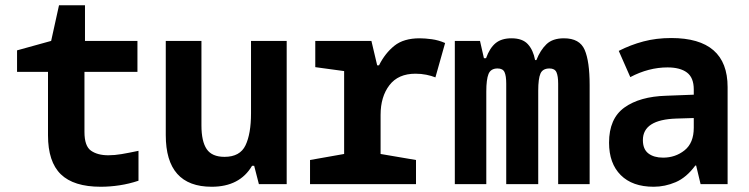

<svg xmlns="http://www.w3.org/2000/svg" viewBox="-20 -702 2855 732"><path d="M364 10Q261 10 212 -37.5Q163 -85 163 -186V-428H45V-510L175 -546L205 -682H304V-546H504V-428H302V-199Q302 -145 327 -127.5Q352 -110 393 -110Q417 -110 443.5 -114.5Q470 -119 508 -127V-13Q472 -1 435.5 4.5Q399 10 364 10Z M787 10Q612 10 612 -187V-546H748V-224Q748 -163 768 -133.5Q788 -104 836 -104Q895 -104 916 -148Q937 -192 937 -270V-546H1073V0H967L949 -70H941Q894 10 787 10Z M1162 0V-92L1292 -115V-431L1182 -446V-546H1396L1418 -453H1425Q1448 -499 1483.5 -527.5Q1519 -556 1580 -556Q1600 -556 1626 -552.5Q1652 -549 1677 -538L1640 -407Q1625 -413 1605.5 -417Q1586 -421 1564 -421Q1498 -421 1464.5 -377Q1431 -333 1431 -264V-115L1566 -92V0Z M1714 0V-546H1810L1825 -480H1833Q1847 -519 1869.5 -537.5Q1892 -556 1930 -556Q1972 -556 1992.5 -533.5Q2013 -511 2020 -473H2025Q2040 -511 2063.5 -533.5Q2087 -556 2130 -556Q2190 -556 2209 -512Q2228 -468 2228 -378V0H2108V-383Q2108 -412 2101.5 -426.5Q2095 -441 2075 -441Q2049 -441 2040.5 -421.5Q2032 -402 2032 -356V0H1910V-383Q1910 -413 1903.5 -427Q1897 -441 1877 -441Q1851 -441 1842.5 -420Q1834 -399 1834 -353V0Z M2472 10Q2391 10 2346.5 -34.5Q2302 -79 2302 -158Q2302 -250 2360.5 -292Q2419 -334 2520 -337L2625 -341V-361Q2625 -406 2599 -425.5Q2573 -445 2525 -445Q2453 -445 2383 -408L2339 -508Q2384 -531 2433 -544Q2482 -557 2539 -557Q2754 -557 2754 -370V0H2651L2634 -71H2631Q2597 -25 2556 -7.5Q2515 10 2472 10ZM2508 -101Q2555 -101 2590 -129Q2625 -157 2625 -215V-252L2559 -250Q2431 -246 2431 -168Q2431 -133 2452 -117Q2473 -101 2508 -101Z"/></svg>

Font: Noto Sans Mono SemiCondensed
Style: Bold
Weight: 700
Width: 4
Designer: Monotype Design Team
Foundry: Monotype Imaging Inc.
Version: Version 2.014